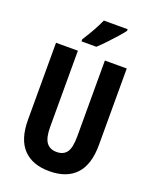

<svg xmlns="http://www.w3.org/2000/svg" viewBox="-170 -1026 902 1130"><g transform="rotate(20 281.0 -461.5)"><path d="M503 -235Q503 -112 446 -51Q389 10 280 10Q174 10 117 -50Q60 -110 60 -232V-714H197V-237Q197 -169 218.5 -140Q240 -111 282 -111Q325 -111 345.5 -139.5Q366 -168 366 -238V-714H503ZM429 -923Q416 -905 392 -878Q368 -851 341 -822.5Q314 -794 291 -773H198V-786Q224 -826 244.5 -863Q265 -900 280 -933H429Z"/></g></svg>

Font: Noto Sans Khmer UI ExtraCondensed
Style: Bold
Weight: 700
Width: 2
Designer: Danh Hong and the Monotype Design Team
Foundry: Monotype Imaging Inc.
Version: Version 2.002; ttfautohint (v1.8.4.7-5d5b)